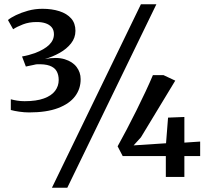

<svg xmlns="http://www.w3.org/2000/svg" viewBox="-20 -835 980 906"><path d="M117.5 -304.5Q95 -304.5 70.8 -308Q46.5 -311.5 31 -316V-366.5Q44 -363 61 -360.2Q78 -357.5 96 -357.5Q151.5 -357.5 187.2 -370.5Q223 -383.5 240 -406.2Q257 -429 257 -457.5Q257 -482 247.2 -499.2Q237.5 -516.5 214.2 -525Q191 -533.5 151 -531.5Q146.5 -530.5 136.2 -528.2Q126 -526 116.2 -524Q106.5 -522 102 -521L84 -568.5Q99 -571 115 -575.2Q131 -579.5 145 -584.5Q189.5 -601.5 212 -623.5Q234.5 -645.5 234.5 -673.5Q234.5 -694 223.5 -706.8Q212.5 -719.5 193.8 -725.5Q175 -731.5 151.5 -731Q117 -731 88.5 -720Q60 -709 42 -697L17.5 -740.5Q30.5 -751.5 55.2 -763.5Q80 -775.5 112.2 -784.5Q144.5 -793.5 180.5 -793.5Q225 -793.5 260.2 -782.2Q295.5 -771 315.8 -748Q336 -725 336 -689.5Q336 -656.5 315.2 -630.2Q294.5 -604 261.5 -585.5Q228.5 -567 192 -556.5Q248 -567 285.2 -555.5Q322.5 -544 341.5 -518.8Q360.5 -493.5 360.5 -462Q361 -416.5 334.5 -381Q308 -345.5 254 -325Q200 -304.5 117.5 -304.5ZM645 -815H718L297.5 51H225ZM762.5 0V-98.5H559L535 -144.5Q554.5 -179.5 577.5 -223.2Q600.5 -267 623.5 -313.2Q646.5 -359.5 666.8 -402.8Q687 -446 701.5 -480.5H751.5L807 -454.5L645 -187L610.5 -149L763.5 -159L773 -280L850 -283V-162L924.5 -167V-98.5H850V0Z"/></svg>

Font: Merriweather 24pt Medium
Style: Regular
Weight: 500
Designer: Eben Sorkin
Foundry: Eben Sorkin
Version: Version 2.100